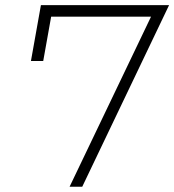

<svg xmlns="http://www.w3.org/2000/svg" viewBox="-20 -713 665 733"><path d="M245.6 0H293.9L625.5 -693.4H136.2L98.1 -480H145L175.3 -649.4H556.6Z"/></svg>

Font: Cascadia Code PL ExtraLight
Style: Italic
Weight: 200
Italic angle: -10°
Monospace: yes
Designer: Aaron Bell
Foundry: Saja Typeworks
Version: Version 2404.023